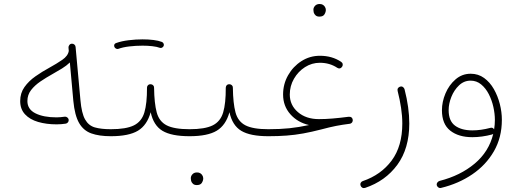

<svg xmlns="http://www.w3.org/2000/svg" viewBox="-20 -689 2622 965"><path d="M81.5 -181.2Q81.5 -221.2 103 -251.5Q124.5 -281.7 158.2 -305.4Q191.9 -329.1 228 -348.6Q264.6 -368.7 293.2 -388.4Q321.8 -408.2 325.7 -433.1L324.2 -449.7Q323.7 -456.5 328.4 -462.6Q333 -468.8 340.3 -469.2Q347.7 -470.2 353.5 -465.3Q359.4 -460.4 359.9 -453.1L384.3 -185.5Q390.1 -119.6 407.7 -88.6Q425.3 -57.6 456.8 -48.6Q488.3 -39.6 536.6 -39.6H537.1Q554.7 -39.6 554.7 -22Q554.7 -4.4 537.1 -4.4H536.6Q478 -4.4 438.7 -18.6Q399.4 -32.7 377.4 -71Q355.5 -109.4 348.6 -181.6L331.1 -375Q314.5 -358.9 291.5 -344.7Q268.6 -330.6 243.2 -316.4Q212.4 -299.3 183.6 -279.8Q154.8 -260.3 136.2 -236.3Q117.7 -212.4 117.7 -181.2Q117.7 -139.6 158.2 -119.4Q198.7 -99.1 264.6 -99.1Q274.4 -99.1 284.4 -100.1Q294.4 -101.1 305.2 -102.5Q312 -103.5 318.1 -98.9Q324.2 -94.2 325.2 -87.4Q326.2 -80.1 321.5 -74.2Q316.9 -68.4 309.6 -67.4Q298.8 -65.9 287.4 -64.9Q275.9 -64 264.6 -64Q212.9 -64 171.4 -76.2Q129.9 -88.4 105.7 -114.5Q81.5 -140.6 81.5 -181.2Z M519 -22Q519 -29.8 524.4 -34.7Q529.8 -39.6 537.1 -39.6Q613.8 -39.6 652.8 -58.8Q691.9 -78.1 705.6 -123.8Q719.2 -169.4 718.8 -248.5Q719.2 -256.8 724.9 -261.7Q730.5 -266.6 738.3 -265.6Q745.1 -265.1 750 -260Q754.9 -254.9 754.4 -247.6Q755.4 -169.9 767.6 -124.3Q779.8 -78.6 817.6 -59.1Q855.5 -39.6 932.6 -39.6H933.1Q950.7 -39.6 950.7 -22Q950.7 -4.4 933.1 -4.4H932.6Q841.8 -4.4 796.6 -31.5Q751.5 -58.6 737.3 -125Q719.2 -59.6 673.3 -32Q627.4 -4.4 537.1 -4.4Q529.8 -4.4 524.4 -9.5Q519 -14.6 519 -22ZM554.7 -453.6Q550.3 -468.8 564.9 -473.1Q590.8 -482.4 626.5 -486.8Q662.1 -491.2 696.8 -491.2Q726.1 -491.2 751.5 -488Q776.9 -484.9 794.4 -478Q800.3 -475.1 802.7 -468.8Q805.2 -462.4 801.8 -456.5Q798.8 -451.7 793.7 -449.2Q788.6 -446.8 783.2 -448.7Q769 -454.1 745.8 -456.8Q722.7 -459.5 696.8 -459.5Q662.6 -459.5 629.6 -455.6Q596.7 -451.7 574.7 -443.4Q568.4 -441.4 562.7 -444.8Q557.1 -448.2 554.7 -453.6Z M915 -22Q915 -29.8 920.4 -34.7Q925.8 -39.6 933.1 -39.6Q1009.8 -39.6 1048.8 -58.8Q1087.9 -78.1 1101.6 -123.8Q1115.2 -169.4 1114.7 -248.5Q1115.2 -256.8 1120.8 -261.7Q1126.5 -266.6 1134.3 -265.6Q1141.1 -265.1 1146 -260Q1150.9 -254.9 1150.4 -247.6Q1151.4 -169.9 1163.6 -124.3Q1175.8 -78.6 1213.6 -59.1Q1251.5 -39.6 1328.6 -39.6H1329.1Q1346.7 -39.6 1346.7 -22Q1346.7 -4.4 1329.1 -4.4H1328.6Q1237.8 -4.4 1192.6 -31.5Q1147.5 -58.6 1133.3 -125Q1115.2 -59.6 1069.3 -32Q1023.4 -4.4 933.1 -4.4Q925.8 -4.4 920.4 -9.5Q915 -14.6 915 -22ZM939 206.5Q939 195.8 947.3 186.8Q955.6 177.7 970.2 177.7Q980 177.7 986.3 181.6Q992.7 185.5 996.1 190.9Q1001.5 198.7 1001.5 207.5Q1001.5 218.3 994.6 229.7Q987.8 241.2 969.2 241.2Q957 241.2 950.2 235.1Q943.4 229 940.9 221.2Q940.4 217.8 939.7 214.1Q939 210.4 939 206.5Z M1311 -22Q1311 -29.8 1316.4 -34.7Q1321.8 -39.6 1329.1 -39.6Q1387.2 -39.6 1434.1 -44.4Q1481 -49.3 1533.2 -60.5Q1475.6 -73.7 1439.2 -115Q1402.8 -156.2 1402.8 -213.9Q1402.8 -266.6 1428 -310.8Q1453.1 -355 1495.1 -381.8Q1537.1 -408.7 1587.9 -408.7Q1648.9 -408.7 1694.3 -378.4Q1701.2 -374 1702.4 -366.9Q1703.6 -359.9 1699.7 -354Q1689.9 -339.4 1675.3 -348.1Q1637.2 -373.5 1587.4 -373.5Q1547.4 -373.5 1512.9 -351.6Q1478.5 -329.6 1457.5 -293.2Q1436.5 -256.8 1436.5 -213.9Q1436.5 -160.6 1477.3 -125.5Q1518.1 -90.3 1583 -90.3Q1615.2 -90.3 1650.9 -93.3Q1686.5 -96.2 1731.9 -102.1Q1733.4 -102.1 1734.9 -102.1Q1750.5 -102.5 1752.9 -86.9Q1753.4 -83.5 1752.4 -81.1Q1751.5 -73.7 1745.1 -69.8Q1742.2 -67.4 1737.8 -66.9Q1702.1 -62.5 1669.4 -56.2Q1636.7 -49.8 1595.2 -38.6Q1545.9 -25.9 1504.2 -18.3Q1462.4 -10.7 1420.7 -7.6Q1378.9 -4.4 1329.1 -4.4Q1321.8 -4.4 1316.4 -9.5Q1311 -14.6 1311 -22ZM1555.2 -640.1Q1555.2 -650.9 1563.5 -659.9Q1571.8 -668.9 1586.4 -668.9Q1596.2 -668.9 1602.5 -665Q1608.9 -661.1 1612.3 -655.8Q1617.7 -647.9 1617.7 -639.2Q1617.7 -628.4 1610.8 -616.9Q1604 -605.5 1585.4 -605.5Q1573.2 -605.5 1566.4 -611.6Q1559.6 -617.7 1557.1 -625.5Q1556.6 -628.9 1555.9 -632.6Q1555.2 -636.2 1555.2 -640.1Z M1989.3 -252.9Q1998 -256.3 2004.6 -252Q2011.2 -247.6 2013.2 -240.7Q2037.1 -147.9 2037.1 -68.4Q2037.1 57.1 1977.1 139.2Q1917 221.2 1814.9 255.4Q1807.1 257.8 1800.8 254.2Q1794.4 250.5 1792.5 244.1Q1789.6 235.8 1793.2 229.5Q1796.9 223.1 1803.2 221.2Q1895 189.9 1948.5 117.9Q2002 45.9 2002 -68.4Q2002 -106 1995.8 -147Q1989.7 -188 1978.5 -231.9Q1976.6 -240.2 1980.2 -245.6Q1983.9 -251 1989.3 -252.9Z M2345.7 -318.4Q2383.8 -318.4 2413.1 -297.1Q2442.4 -275.9 2462.2 -241.2Q2481.9 -206.5 2492.2 -166Q2502.4 -125.5 2502.4 -86.9Q2502.4 2 2462.4 71.3Q2422.4 140.6 2353.3 187.5Q2284.2 234.4 2196.8 255.4Q2189.5 257.3 2183.1 252.9Q2176.8 248.5 2175.3 242.2Q2173.8 234.4 2178.2 228.3Q2182.6 222.2 2189.5 220.2Q2293.5 193.8 2365.5 133.5Q2437.5 73.2 2459 -16.1Q2456.5 -14.2 2453.6 -13.2Q2401.9 0.5 2354 0.5Q2284.7 0.5 2242.9 -32.5Q2201.2 -65.4 2201.2 -134.8Q2201.2 -177.2 2219 -219.5Q2236.8 -261.7 2269.5 -290Q2302.2 -318.4 2345.7 -318.4ZM2234.9 -135.3Q2234.9 -81.1 2267.1 -57.4Q2299.3 -33.7 2354 -33.7Q2397 -33.7 2444.8 -46.4Q2457 -49.8 2463.4 -38.6Q2467.3 -62 2467.3 -86.4Q2467.3 -117.2 2459.7 -151.4Q2452.1 -185.5 2436.8 -215.6Q2421.4 -245.6 2398.4 -264.6Q2375.5 -283.7 2345.2 -283.7Q2312 -283.7 2287.1 -260Q2262.2 -236.3 2248.5 -201.9Q2234.9 -167.5 2234.9 -135.3Z"/></svg>

Font: Mikhak ExtraLight
Style: Regular
Weight: 200
Designer: Amin Abedi
Version: Version 3.3